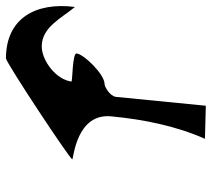

<svg xmlns="http://www.w3.org/2000/svg" viewBox="-54 -674 727 660"><g transform="rotate(-90 310.0 -343.5)"><path d="M307.5 -309C310.2 -329.5 342 -348.1 351.5 -348C385.2 -348 453.5 -418.6 456.8 -444C458.7 -459 359.6 -458 360.1 -462C366.8 -514.5 431.9 -564 481.1 -564C547.9 -564 578.9 -494.2 616.6 -450C633.9 -585.1 577.5 -687 439.9 -687C425.5 -687 93.8 -467.4 92.7 -459C92.2 -455 256 -445.9 240.1 -321C229.7 -214.2 207.9 -103.8 163.4 -3L277 0Z"/></g></svg>

Font: Rocketfuel
Style: Italic
Weight: 400
Designer: Mew Too
Foundry: Cannot Into Space Fonts.
Version: Version 0.27